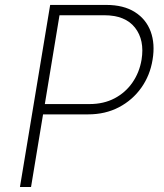

<svg xmlns="http://www.w3.org/2000/svg" viewBox="-20 -747 655 767"><path d="M59.7 0 180.4 -727.3H404.5Q473.7 -727.3 518.6 -698.9Q563.6 -670.5 581.9 -621.1Q600.1 -571.7 589.5 -508.5Q579.5 -446 544.6 -396.7Q509.6 -347.3 455.3 -318.7Q400.9 -290.1 332 -290.1H152L104 0ZM159.1 -331.3H338.1Q394.2 -331.3 437.7 -354.2Q481.2 -377.1 509.1 -417.3Q536.9 -457.4 545.5 -508.5Q558.2 -586.6 519.4 -636.4Q480.5 -686.1 396.3 -686.1H217.7Z"/></svg>

Font: Inter UI Extra Light
Style: Italic
Weight: 200
Italic angle: -9.39999°
Designer: Rasmus Andersson
Foundry: rsms
Version: 3.2;8d6f07862